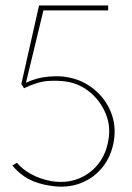

<svg xmlns="http://www.w3.org/2000/svg" viewBox="-20 -680 484 703"><path d="M164 0Q117 -7 84.5 -24.5Q52 -42 25 -74L42 -84Q61 -61 93 -43Q125 -25 167 -17Q222 -8 266.5 -25.5Q311 -43 340 -80Q369 -117 377 -168Q386 -218 367 -264Q348 -310 310.5 -341.5Q273 -373 225 -381Q193 -386 155.5 -383.5Q118 -381 68 -357L58 -372L123 -660H376V-642H139L75 -377Q115 -396 158 -399.5Q201 -403 229 -397Q283 -387 324.5 -353Q366 -319 386 -269.5Q406 -220 397 -165Q388 -109 356 -68.5Q324 -28 274.5 -9Q225 10 164 0Z"/></svg>

Font: Lil Grotesk Thin
Style: Regular
Weight: 100
Designer: Bastien Sozeau
Foundry: NBR — Bastien Sozeau
Version: Version 3.003; ttfautohint (v1.8.4.7-5d5b);gftools[0.9.33]